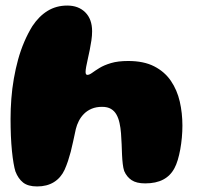

<svg xmlns="http://www.w3.org/2000/svg" viewBox="-20 -646 723 691"><path d="M113.5 25Q81 25 63.2 11Q45.5 -3 35.5 -29Q32 -40 28.8 -58.8Q25.5 -77.5 23 -102.5Q20.5 -127.5 19.2 -157Q18 -186.5 18 -218.5Q18 -254 20.8 -290.5Q23.5 -327 29.8 -362.8Q36 -398.5 45.2 -432Q54.5 -465.5 67.5 -495.8Q80.5 -526 96.5 -552Q120 -587.5 151.2 -606.8Q182.5 -626 222 -626Q262.5 -626 287 -601.5Q311.5 -577 311.5 -533.5Q311.5 -518 309 -500.8Q306.5 -483.5 303 -466.5Q299.5 -449.5 296 -433.8Q292.5 -418 290.2 -406Q288 -394 288 -387Q288 -376.5 294.5 -376.5Q301.5 -376.5 311.8 -384Q322 -391.5 338.2 -401.5Q354.5 -411.5 379.5 -419Q404.5 -426.5 441.5 -426.5Q497.5 -426.5 535 -407.2Q572.5 -388 595 -355Q617.5 -322 627 -280.5Q636.5 -239 636.5 -194Q636.5 -173 634.5 -151Q632.5 -129 628.8 -108.5Q625 -88 619.8 -70.5Q614.5 -53 608 -41Q593.5 -13.5 567.5 0.2Q541.5 14 502.5 14Q471 14 453.5 2.2Q436 -9.5 427 -30.5Q423.5 -41 421.8 -56Q420 -71 419.2 -89Q418.5 -107 417.8 -126.8Q417 -146.5 415.5 -166.5Q414 -186 410.2 -203.2Q406.5 -220.5 399.2 -233.5Q392 -246.5 379.5 -254Q367 -261.5 347.5 -261.5Q326.5 -261.5 310.2 -254.8Q294 -248 282.5 -236.5Q271 -225 263.8 -210.8Q256.5 -196.5 253 -182Q247.5 -157 243.2 -136.8Q239 -116.5 234.5 -99.5Q230 -82.5 224.8 -66.8Q219.5 -51 212.5 -35Q199 -6 174 9.5Q149 25 113.5 25Z"/></svg>

Font: Gluten
Style: Bold
Weight: 700
Designer: Tyler Finck
Foundry: Etcetera Type Company
Version: Version 1.204